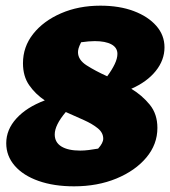

<svg xmlns="http://www.w3.org/2000/svg" viewBox="-20 -643 600 677"><path d="M241 14Q170 14 116 -5Q62 -24 32 -58.5Q2 -93 2 -138Q2 -186 38 -225.5Q74 -265 138 -289Q105 -311 83 -342.5Q61 -374 61 -420Q61 -478 97 -523.5Q133 -569 195 -596Q257 -623 334 -623Q401 -623 451.5 -604Q502 -585 531 -552Q560 -519 560 -476Q560 -431 529 -392.5Q498 -354 443 -330Q481 -307 508 -274Q535 -241 535 -192Q535 -134 496 -87.5Q457 -41 390.5 -13.5Q324 14 241 14ZM255 -459Q255 -432 285.5 -412.5Q316 -393 358 -374Q375 -397 384.5 -417Q394 -437 394 -453Q394 -475 373 -486.5Q352 -498 314 -498Q304 -498 292 -497Q280 -496 266 -494Q259 -480 257 -472.5Q255 -465 255 -459ZM173 -169Q173 -141 196.5 -126.5Q220 -112 263 -112Q277 -112 293 -114Q309 -116 326 -119Q344 -139 344 -154Q344 -175 325 -190.5Q306 -206 276 -219.5Q246 -233 212 -248Q173 -202 173 -169Z"/></svg>

Font: Piazzolla SC Black
Style: Italic
Weight: 900
Italic angle: -11.3°
Designer: Juan Pablo del Peral
Foundry: Huerta Tipografica
Version: Version 1.330